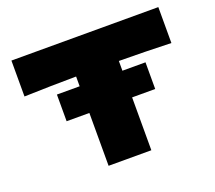

<svg xmlns="http://www.w3.org/2000/svg" viewBox="-121 -890 1182 1055"><g transform="rotate(-20 469.5 -363.0)"><path d="M899 -516Q742 -521 594 -522V-465H729V-309H594V0H344V-309H211V-465H344V-522Q195 -521 40 -516V-726H899Z"/></g></svg>

Font: Dela Gothic One
Style: Regular
Weight: 400
Designer: aratakana
Foundry: aratakana
Version: Version 1.004